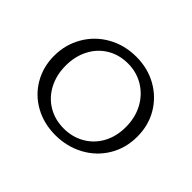

<svg xmlns="http://www.w3.org/2000/svg" viewBox="-110 -639 812 812"><g transform="rotate(45 296.0 -232.5)"><path d="M50 -228Q50 -295 82.5 -351Q115 -407 172 -439Q229 -471 299 -471Q368 -471 423 -440Q478 -409 509.5 -355.5Q541 -302 541 -235Q541 -166 508 -111Q475 -56 417.5 -25Q360 6 291 6Q222 6 167 -24.5Q112 -55 81 -108.5Q50 -162 50 -228ZM478 -229Q478 -286 454 -330.5Q430 -375 388 -400.5Q346 -426 294 -426Q242 -426 201 -401.5Q160 -377 137 -333Q114 -289 114 -233Q114 -177 137.5 -132.5Q161 -88 202.5 -63.5Q244 -39 296 -39Q348 -39 389.5 -63Q431 -87 454.5 -130Q478 -173 478 -229Z"/></g></svg>

Font: Ysabeau SC Semilight
Style: Regular
Weight: 300
Designer: Christian Thalmann (Catharsis Fonts)
Version: Version 0.003